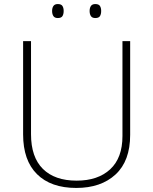

<svg xmlns="http://www.w3.org/2000/svg" viewBox="-20 -917 756 947"><path d="M622 -252Q622 -123 550 -56.5Q478 10 356 10Q231 10 162.5 -58Q94 -126 94 -254V-714H133V-255Q133 -142 191.5 -84Q250 -26 358 -26Q463 -26 523.5 -82Q584 -138 584 -246V-714H622ZM237 -863Q237 -878 243.5 -887.5Q250 -897 265 -897Q282 -897 288 -887.5Q294 -878 294 -863Q294 -847 288 -837.5Q282 -828 265 -828Q250 -828 243.5 -837.5Q237 -847 237 -863ZM422 -863Q422 -878 428.5 -887.5Q435 -897 450 -897Q467 -897 473 -887.5Q479 -878 479 -863Q479 -847 473 -837.5Q467 -828 450 -828Q435 -828 428.5 -837.5Q422 -847 422 -863Z"/></svg>

Font: Noto Sans Thai ExtraLight
Style: Regular
Weight: 200
Designer: Monotype Design Team
Foundry: Monotype Imaging Inc.
Version: Version 2.001; ttfautohint (v1.8.4.7-5d5b)